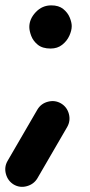

<svg xmlns="http://www.w3.org/2000/svg" viewBox="-25 -549 338 723"><path d="M85.4 -447.3Q85.4 -477.5 109.6 -503.2Q133.8 -528.8 168 -528.8Q196.3 -528.8 213.1 -515.1Q230 -501.5 237.5 -483.2Q245.1 -464.8 245.1 -450.7Q245.1 -434.1 236.1 -414.3Q227.1 -394.5 209.2 -380.4Q191.4 -366.2 165.5 -366.2Q134.8 -366.2 117.2 -380.6Q99.6 -395 92.5 -414.1Q85.4 -433.1 85.4 -447.3ZM26.9 146Q4.4 132.3 -2.7 106.2Q-9.8 80.1 3.4 57.1L115.7 -136.2Q129.4 -159.2 155.5 -166Q181.6 -172.9 204.6 -159.7Q227.5 -146 234.4 -119.9Q241.2 -93.8 228 -70.8L115.7 122.6Q102.1 145 75.9 152.1Q49.8 159.2 26.9 146Z"/></svg>

Font: Mikhak Bold
Style: Regular
Weight: 700
Designer: Amin Abedi
Version: Version 3.3